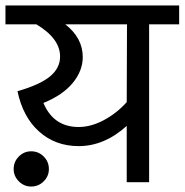

<svg xmlns="http://www.w3.org/2000/svg" viewBox="-40 -667 676 703"><path d="M616 -647V-578H506V0H424V-206Q342 -132 248 -132Q163 -132 103.5 -185Q44 -238 24 -333Q107 -357 143.5 -387.5Q180 -418 180 -460Q180 -526 93 -578H-20V-647ZM424 -293 425 -578H199Q263 -528 263 -458Q263 -408 226.5 -363.5Q190 -319 119 -290Q156 -202 248 -202Q293 -202 340 -227Q387 -252 424 -293ZM74 -113Q101 -113 120 -94Q139 -75 139 -48Q139 -22 120 -3Q101 16 74 16Q48 16 29 -3Q10 -22 10 -48Q10 -75 29 -94Q48 -113 74 -113Z"/></svg>

Font: Martel Sans
Style: Regular
Weight: 400
Designer: Dan Reynolds and Mathieu Réguer
Foundry: Dan Reynolds and Mathieu Réguer
Version: Version 1.001;PS 001.001;hotconv 1.0.70;makeotf.lib2.5.58329